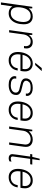

<svg xmlns="http://www.w3.org/2000/svg" viewBox="1628 -2388 941 4238"><g transform="rotate(90 2099.0 -269.5)"><path d="M517 -321Q517 -238 491.5 -162.5Q466 -87 411 -38.5Q356 10 272 10Q219 10 180 -11.5Q141 -33 121 -71L85 181H34L131 -511H165L166 -434Q234 -521 347 -521Q424 -521 470.5 -471Q517 -421 517 -321ZM152 -297Q140 -245 140 -195Q140 -122 171 -79Q202 -36 270 -36Q348 -36 396 -93Q444 -150 458 -234Q466 -280 466 -316Q466 -389 433.5 -432Q401 -475 334 -475Q260 -475 215.5 -426.5Q171 -378 152 -297Z M1050 -383Q1050 -368 1047 -347.5Q1044 -327 1043 -328H996Q1000 -352 1000 -368Q1000 -412 975 -443.5Q950 -475 892 -475Q846 -475 813.5 -450.5Q781 -426 763.5 -391Q746 -356 741 -324L696 0H645L717 -511H751V-435Q773 -471 813.5 -496Q854 -521 908 -521Q978 -521 1014 -482.5Q1050 -444 1050 -383Z M1557 -351Q1557 -334 1554 -302Q1551 -270 1546 -250H1184Q1179 -218 1179 -192Q1179 -116 1217 -76Q1255 -36 1317 -36Q1384 -36 1430 -74.5Q1476 -113 1487 -189H1537Q1524 -96 1463 -43Q1402 10 1314 10H1309Q1225 10 1176.5 -42.5Q1128 -95 1128 -191Q1128 -274 1156 -349.5Q1184 -425 1241.5 -473Q1299 -521 1383 -521H1388Q1463 -521 1510 -475.5Q1557 -430 1557 -351ZM1191 -296H1502Q1507 -325 1507 -346Q1507 -409 1471 -442Q1435 -475 1377 -475Q1310 -475 1259.5 -429Q1209 -383 1191 -296ZM1548 -720 1547 -717 1416 -575H1366L1483 -720Z M2098 -399Q2098 -381 2094 -369H2044Q2047 -384 2047 -395Q2047 -426 2019 -450.5Q1991 -475 1914 -475Q1822 -475 1792 -441Q1762 -407 1762 -376Q1762 -348 1780.5 -331.5Q1799 -315 1826 -306.5Q1853 -298 1900 -288Q1958 -276 1993 -264Q2028 -252 2052.5 -226Q2077 -200 2077 -155Q2077 -69 2014.5 -29.5Q1952 10 1858 10H1854Q1783 10 1740 -10Q1697 -30 1679 -59Q1661 -88 1661 -118Q1661 -138 1667 -157H1717Q1713 -145 1713 -128Q1713 -83 1753 -59.5Q1793 -36 1865 -36Q1939 -36 1982 -67.5Q2025 -99 2025 -149Q2025 -179 2006 -197Q1987 -215 1958.5 -224Q1930 -233 1882 -242Q1826 -254 1792 -265.5Q1758 -277 1734 -302Q1710 -327 1710 -371Q1710 -413 1733.5 -447Q1757 -481 1804.5 -501Q1852 -521 1919 -521H1924Q1983 -521 2022.5 -503Q2062 -485 2080 -457Q2098 -429 2098 -399Z M2649 -351Q2649 -334 2646 -302Q2643 -270 2638 -250H2276Q2271 -218 2271 -192Q2271 -116 2309 -76Q2347 -36 2409 -36Q2476 -36 2522 -74.5Q2568 -113 2579 -189H2629Q2616 -96 2555 -43Q2494 10 2406 10H2401Q2317 10 2268.5 -42.5Q2220 -95 2220 -191Q2220 -274 2248 -349.5Q2276 -425 2333.5 -473Q2391 -521 2475 -521H2480Q2555 -521 2602 -475.5Q2649 -430 2649 -351ZM2283 -296H2594Q2599 -325 2599 -346Q2599 -409 2563 -442Q2527 -475 2469 -475Q2402 -475 2351.5 -429Q2301 -383 2283 -296Z M3223 -368Q3223 -355 3219 -322Q3215 -289 3207.5 -236.5Q3200 -184 3196 -156L3174 0H3124Q3171 -335 3171 -354Q3171 -415 3139 -445Q3107 -475 3047 -475Q3003 -475 2964 -454Q2925 -433 2899 -396Q2873 -359 2867 -314L2823 0H2772L2844 -511H2878V-435Q2910 -475 2958.5 -498Q3007 -521 3058 -521Q3133 -521 3178 -482.5Q3223 -444 3223 -368Z M3517 -674 3494 -511H3613L3606 -465H3487L3482 -430Q3434 -99 3434 -79Q3434 -54 3447.5 -45Q3461 -36 3484 -36Q3495 -36 3514.5 -41Q3534 -46 3548 -52L3542 -7Q3510 10 3471 10Q3431 10 3407 -11Q3383 -32 3383 -71Q3383 -99 3428 -405Q3430 -425 3436 -465H3380L3387 -511H3443L3484 -674Z M4137 -351Q4137 -334 4134 -302Q4131 -270 4126 -250H3764Q3759 -218 3759 -192Q3759 -116 3797 -76Q3835 -36 3897 -36Q3964 -36 4010 -74.5Q4056 -113 4067 -189H4117Q4104 -96 4043 -43Q3982 10 3894 10H3889Q3805 10 3756.5 -42.5Q3708 -95 3708 -191Q3708 -274 3736 -349.5Q3764 -425 3821.5 -473Q3879 -521 3963 -521H3968Q4043 -521 4090 -475.5Q4137 -430 4137 -351ZM3771 -296H4082Q4087 -325 4087 -346Q4087 -409 4051 -442Q4015 -475 3957 -475Q3890 -475 3839.5 -429Q3789 -383 3771 -296Z"/></g></svg>

Font: Chivo Thin Italic
Style: Regular
Weight: 100
Italic angle: -8.05°
Designer: Hector Gatti
Foundry: Omnibus-Type
Version: Version 1.007